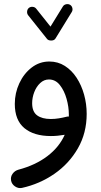

<svg xmlns="http://www.w3.org/2000/svg" viewBox="-20 -653 503 956"><path d="M329.1 -628.9Q337.9 -623.5 340.3 -612.8Q342.8 -602.1 337.4 -593.3L256.3 -461.4Q250 -451.2 235.1 -451.2Q220.2 -451.2 213.9 -459.5L120.1 -577.1Q113.8 -585.4 115 -596.4Q116.2 -607.4 124 -613.8Q132.3 -620.1 143.3 -618.9Q154.3 -617.7 160.6 -609.4L231.4 -520.5L293 -620.6Q298.3 -629.4 309.1 -631.8Q319.8 -634.3 329.1 -628.9ZM225.6 -346.7Q268.6 -346.7 303 -324.7Q337.4 -302.7 361.6 -265.6Q385.7 -228.5 398.7 -181.9Q411.6 -135.3 411.6 -85.9Q411.6 9.3 367.9 85.4Q324.2 161.6 251 212.4Q177.7 263.2 88.9 282.7Q70.8 286.1 54.7 275.1Q38.6 264.2 35.2 246.1Q31.7 227.5 42.7 212.2Q53.7 196.8 71.8 191.9Q156.7 169.4 215.8 124.5Q274.9 79.6 302.2 18.1Q266.1 24.4 233.4 24.4Q148.9 24.4 101.3 -15.1Q53.7 -54.7 53.7 -135.7Q53.7 -189.9 76.2 -238.3Q98.6 -286.6 137.7 -316.7Q176.8 -346.7 225.6 -346.7ZM140.1 -139.2Q140.1 -96.7 164.8 -78.6Q189.5 -60.5 232.9 -60.5Q252.9 -60.5 272.7 -63.7Q292.5 -66.9 311.5 -71.8Q316.9 -73.2 322.8 -72.8Q322.8 -78.1 322.8 -83Q322.8 -120.6 311.5 -160.9Q300.3 -201.2 278.3 -229.2Q256.3 -257.3 223.6 -257.3Q199.2 -257.3 180.2 -239.5Q161.1 -221.7 150.6 -194.3Q140.1 -167 140.1 -139.2Z"/></svg>

Font: Mikhak Medium
Style: Regular
Weight: 500
Designer: Amin Abedi
Version: Version 3.3